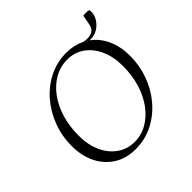

<svg xmlns="http://www.w3.org/2000/svg" viewBox="-191 -927 1112 1112"><g transform="rotate(-45 364.5 -371.5)"><path d="M309 10Q234 10 178 -25Q122 -60 91 -122Q60 -184 60 -265Q60 -346 87.5 -419Q115 -492 164 -548.5Q213 -605 278.5 -637.5Q344 -670 420 -670Q482 -670 533 -645Q549 -641 563 -641Q594 -641 610 -654Q626 -667 631 -696L641 -749L645 -753H668Q680 -753 685.5 -750.5Q691 -748 691 -737Q691 -709 675.5 -683.5Q660 -658 634 -641.5Q608 -625 574 -625Q570 -625 566 -625Q615 -590 642 -530.5Q669 -471 669 -395Q669 -318 643 -245.5Q617 -173 568.5 -115.5Q520 -58 454 -24Q388 10 309 10ZM336 -24Q391 -24 438.5 -51.5Q486 -79 522 -127.5Q558 -176 578 -241.5Q598 -307 598 -383Q598 -459 572 -516.5Q546 -574 500.5 -606Q455 -638 396 -638Q339 -638 290.5 -610.5Q242 -583 206 -534Q170 -485 150.5 -420Q131 -355 131 -279Q131 -204 157 -146.5Q183 -89 229.5 -56.5Q276 -24 336 -24Z"/></g></svg>

Font: Spectral Light
Style: Italic
Weight: 300
Italic angle: -10°
Designer: Jean-Baptiste Levee
Foundry: Production Type
Version: Version 2.001